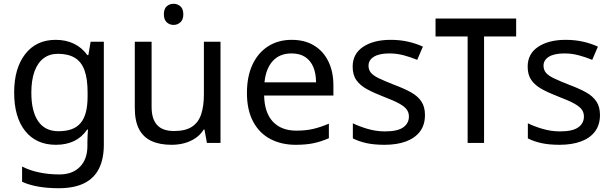

<svg xmlns="http://www.w3.org/2000/svg" viewBox="-20 -757 3243 1017"><path d="M275 -546Q328 -546 370.5 -526Q413 -506 443 -465H448L460 -536H530V9Q530 85 504 136.5Q478 188 425 214Q372 240 290 240Q232 240 183.5 231.5Q135 223 97 206V125Q135 145 186 156Q237 167 295 167Q364 167 403.5 126.5Q443 86 443 16V-5Q443 -17 444 -39.5Q445 -62 446 -71H442Q414 -30 372.5 -10Q331 10 276 10Q172 10 113.5 -63Q55 -136 55 -267Q55 -395 113.5 -470.5Q172 -546 275 -546ZM287 -472Q242 -472 210.5 -448Q179 -424 162.5 -378Q146 -332 146 -266Q146 -167 182.5 -114.5Q219 -62 289 -62Q330 -62 359 -72.5Q388 -83 407 -105.5Q426 -128 435 -163Q444 -198 444 -246V-267Q444 -340 427.5 -385Q411 -430 376 -451Q341 -472 287 -472Z M900 -737Q920 -737 935.5 -723.5Q951 -710 951 -681Q951 -653 935.5 -639Q920 -625 900 -625Q878 -625 863 -639Q848 -653 848 -681Q848 -710 863 -723.5Q878 -737 900 -737ZM1148 -536V0H1076L1063 -71H1059Q1042 -43 1015 -25Q988 -7 956 1.5Q924 10 889 10Q825 10 781.5 -10.5Q738 -31 716 -74Q694 -117 694 -185V-536H783V-191Q783 -127 812 -95Q841 -63 902 -63Q962 -63 996.5 -85.5Q1031 -108 1045.5 -151.5Q1060 -195 1060 -257V-536Z M1525 -546Q1594 -546 1643.5 -516Q1693 -486 1719.5 -431.5Q1746 -377 1746 -304V-251H1379Q1381 -160 1425.5 -112.5Q1470 -65 1550 -65Q1601 -65 1640.5 -74.5Q1680 -84 1722 -102V-25Q1681 -7 1641 1.5Q1601 10 1546 10Q1470 10 1411.5 -21Q1353 -52 1320.5 -113.5Q1288 -175 1288 -264Q1288 -352 1317.5 -415Q1347 -478 1400.5 -512Q1454 -546 1525 -546ZM1524 -474Q1461 -474 1424.5 -433.5Q1388 -393 1381 -321H1654Q1654 -367 1640 -401Q1626 -435 1597.5 -454.5Q1569 -474 1524 -474Z M2231 -148Q2231 -96 2205 -61Q2179 -26 2131 -8Q2083 10 2017 10Q1961 10 1920.5 1Q1880 -8 1849 -24V-104Q1881 -88 1926.5 -74.5Q1972 -61 2019 -61Q2086 -61 2116 -82.5Q2146 -104 2146 -140Q2146 -160 2135 -176Q2124 -192 2095.5 -208Q2067 -224 2014 -244Q1962 -264 1925 -284Q1888 -304 1868 -332Q1848 -360 1848 -404Q1848 -472 1903.5 -509Q1959 -546 2049 -546Q2098 -546 2140.5 -536.5Q2183 -527 2220 -510L2190 -440Q2156 -454 2119 -464Q2082 -474 2043 -474Q1989 -474 1960.5 -456.5Q1932 -439 1932 -409Q1932 -387 1945 -371.5Q1958 -356 1988.5 -341.5Q2019 -327 2070 -307Q2121 -288 2157 -268Q2193 -248 2212 -219.5Q2231 -191 2231 -148Z M2714 -659V-564H2544V0H2457V-564H2287V-659Z M3158 -148Q3158 -96 3132 -61Q3106 -26 3058 -8Q3010 10 2944 10Q2888 10 2847.5 1Q2807 -8 2776 -24V-104Q2808 -88 2853.5 -74.5Q2899 -61 2946 -61Q3013 -61 3043 -82.5Q3073 -104 3073 -140Q3073 -160 3062 -176Q3051 -192 3022.5 -208Q2994 -224 2941 -244Q2889 -264 2852 -284Q2815 -304 2795 -332Q2775 -360 2775 -404Q2775 -472 2830.5 -509Q2886 -546 2976 -546Q3025 -546 3067.5 -536.5Q3110 -527 3147 -510L3117 -440Q3083 -454 3046 -464Q3009 -474 2970 -474Q2916 -474 2887.5 -456.5Q2859 -439 2859 -409Q2859 -387 2872 -371.5Q2885 -356 2915.5 -341.5Q2946 -327 2997 -307Q3048 -288 3084 -268Q3120 -248 3139 -219.5Q3158 -191 3158 -148Z"/></svg>

Font: ukannada05
Style: Book
Weight: 400
Designer: Jelle Bosma - Monotype Design Team
Foundry: Monotype Imaging Inc.
Version: Version 2.003